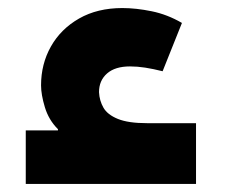

<svg xmlns="http://www.w3.org/2000/svg" viewBox="-20 -464 569 477"><path d="M44 -140H124V-143Q101 -166 91.5 -197.5Q82 -229 82 -252Q82 -305 106.5 -348.5Q131 -392 176.5 -418Q222 -444 284 -444Q318 -444 357 -436Q396 -428 432 -407L384 -287Q360 -293 340.5 -296Q321 -299 303 -299Q266 -299 246 -281.5Q226 -264 226 -235Q227 -214 237 -196.5Q247 -179 273 -168.5Q299 -158 345 -158H467V-7H44Z"/></svg>

Font: Noto Sans Syriac Eastern ExtraBold
Style: Regular
Weight: 800
Designer: Patrick Giasson and the Monotype Design Team
Foundry: Monotype Imaging Inc.
Version: Version 3.001